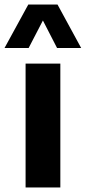

<svg xmlns="http://www.w3.org/2000/svg" viewBox="-59 -828 378 848"><path d="M54 0V-547H207.5V0ZM299.5 -616H193L130.5 -737.5L67.5 -616H-39L66 -808H195Z"/></svg>

Font: Encode Sans Semi Condensed
Style: Bold
Weight: 700
Width: 4
Designer: Multiple Designers
Foundry: Impallari Type
Version: Version 2.000